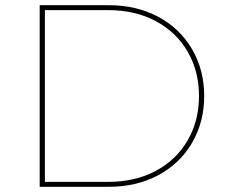

<svg xmlns="http://www.w3.org/2000/svg" viewBox="-20 -720 866 740"><path d="M133 -700H398Q507 -700 590.5 -655Q674 -610 720.5 -530Q767 -450 767 -350Q767 -250 720.5 -170Q674 -90 590.5 -45Q507 0 398 0H133ZM747 -350Q747 -445 703.5 -520.5Q660 -596 580.5 -638.5Q501 -681 396 -681H153V-19H396Q501 -19 580.5 -61.5Q660 -104 703.5 -179.5Q747 -255 747 -350Z"/></svg>

Font: iiserrat Thin
Style: Regular
Weight: 100
Designer: Akira Ohta
Foundry: Akira Ohta
Version: Version 1.200;Glyphs 3.3.1 (3343)